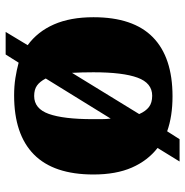

<svg xmlns="http://www.w3.org/2000/svg" viewBox="-8 -608 656 680"><g transform="rotate(90 320.0 -268.0)"><path d="M140 -38Q92 -73 66.5 -131Q41 -189 41 -271Q41 -412 112 -481.5Q183 -551 321 -551Q392 -551 445 -532L473 -576H552L504 -498Q549 -463 573.5 -407Q598 -351 598 -271Q598 -130 527 -60Q456 10 318 10Q285 10 256.5 5.5Q228 1 202 -6L173 40H93ZM384 -433Q374 -456 359 -467.5Q344 -479 319 -479Q274 -479 255 -427Q236 -375 236 -271Q236 -251 236.5 -231.5Q237 -212 238 -195ZM320 -61Q365 -61 383.5 -113Q402 -165 402 -268Q402 -283 402 -299Q402 -315 400 -332L258 -102Q269 -81 283 -71Q297 -61 320 -61Z"/></g></svg>

Font: Noto Serif Ethiopic Black
Style: Regular
Weight: 900
Designer: Monotype Design Team
Foundry: Monotype Imaging Inc.
Version: Version 2.102; ttfautohint (v1.8.4.7-5d5b)